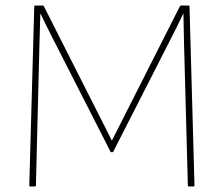

<svg xmlns="http://www.w3.org/2000/svg" viewBox="-20 -675 799 695"><path d="M90 0Q86 0 86 -4L104 -651Q104 -655 107 -655H135Q138 -655 139 -652L385 -166L631 -652Q632 -655 635 -655H662Q666 -655 666 -651L684 -4Q684 0 680 0H664Q660 0 660 -4L646 -523Q645 -549 645 -574Q645 -599 644 -625H643Q632 -602 620.5 -578.5Q609 -555 597 -532L390 -126Q389 -124 386 -124H384Q381 -124 380 -126L173 -532Q161 -555 149.5 -578.5Q138 -602 127 -625H126Q125 -599 124.5 -574Q124 -549 123 -523L110 -4Q110 0 106 0Z"/></svg>

Font: Sofia Sans Thin
Style: Regular
Weight: 250
Designer: Botio Nikoltchev, Ani Petrova
Foundry: lettersoup
Version: Version 4.101